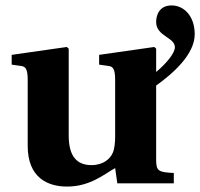

<svg xmlns="http://www.w3.org/2000/svg" viewBox="-20 -675 737 707"><path d="M23 -437 58 -432C74 -430 82 -421 82 -381V-138C82 -21 155 12 227 12C312 12 364 -34 404 -56L412 0H620V-38C563 -41 555 -45 555 -87V-360C618 -405 697 -475 697 -549C697 -615 658 -655 612 -655C567 -655 555 -620 555 -594C555 -541 624 -538 624 -501C624 -478 589 -438 555 -410V-496L548 -502L345 -473V-437L380 -432C396 -430 404 -421 404 -381V-170C404 -153 402 -129 396 -114C387 -91 361 -67 317 -67C264 -67 233 -98 233 -176V-496L226 -502L23 -473Z"/></svg>

Font: Heuristica
Style: Bold
Weight: 700
Version: Version 1.0.1